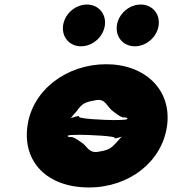

<svg xmlns="http://www.w3.org/2000/svg" viewBox="-20 -811 784 846"><path d="M363 -791C312 -791 265 -750 258 -699C251 -648 286 -607 337 -607C388 -607 435 -648 442 -699C449 -750 414 -791 363 -791ZM600 -791C549 -791 502 -750 495 -699C488 -648 523 -607 574 -607C625 -607 672 -648 679 -699C686 -750 651 -791 600 -791ZM478 -282C450 -282 312 -287 329 -299C322 -303 277 -283 285 -290C291 -294 269 -275 286 -287C301 -296 293 -296 317 -320C342 -355 352 -361 405 -370C446 -377 452 -338 479 -320C489 -312 505 -299 520 -294C527 -294 537 -294 541 -290C547 -283 520 -282 478 -282ZM335 -217C363 -217 499 -212 484 -202C491 -198 532 -216 525 -210C519 -206 539 -223 524 -213C510 -205 515 -207 494 -184C468 -156 460 -150 411 -142C369 -136 365 -168 338 -184C328 -191 312 -203 298 -207C291 -207 283 -206 279 -210C274 -216 295 -217 335 -217ZM101 -256C79 -98 187 15 372 15C549 15 694 -98 716 -256C738 -416 618 -528 448 -528C275 -528 123 -416 101 -256Z"/></svg>

Font: Hussar Przerywany
Style: Obl
Weight: 400
Foundry: Cannot Into Space Fonts
Version: Version 0.982